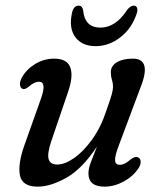

<svg xmlns="http://www.w3.org/2000/svg" viewBox="-20 -670 582 699"><path d="M482 -97.5Q491 -94 492 -82.5Q493 -71 484.5 -58Q465 -28 430.5 -9.2Q396 9.5 360.5 9.5Q302 9.5 302 -39Q302 -56 310.2 -78Q318.5 -100 333 -136.5Q280 -56 222.2 -23.2Q164.5 9.5 117 9.5Q60.5 9.5 52.5 -32Q44.5 -73.5 69.5 -143L129 -310.5Q151 -372.5 122 -372.5Q105.5 -372.5 84.5 -354.5Q70 -342 61 -347Q54 -350.5 52.8 -361.2Q51.5 -372 59.5 -387.5Q76 -417.5 108 -437Q140 -456.5 177 -456.5Q224.5 -456.5 236 -424.5Q247.5 -392.5 228 -336L167 -157Q151.5 -111 157 -91Q162.5 -71 188.5 -71Q216 -71 250 -94.8Q284 -118.5 315.8 -162.8Q347.5 -207 367.5 -268Q382 -309.5 386.8 -326.5Q391.5 -343.5 391.5 -354.5Q391.5 -367 387.5 -379.5Q383.5 -392 383.5 -407Q383.5 -430 405.2 -443.2Q427 -456.5 464 -456.5Q533.5 -456.5 491.5 -351.5L412 -139Q397.5 -100.5 399 -85.2Q400.5 -70 416.5 -70Q425 -70 434.2 -74.5Q443.5 -79 457 -90.5Q473 -102 482 -97.5ZM345.5 -569.5Q401 -569.5 442.5 -633.5Q455 -649.5 467 -649.5Q475.5 -649.5 478.8 -642Q482 -634.5 478 -621.5Q460 -566.5 418.2 -534.2Q376.5 -502 328 -502Q279 -502 254.5 -534.5Q230 -567 242 -622.5Q247.5 -649.5 266.5 -649.5Q279 -649.5 282.5 -633.5Q288 -569.5 345.5 -569.5Z"/></svg>

Font: Fraunces 72pt S100
Style: Italic
Weight: 400
Italic angle: -16°
Version: Version 1.000; ttfautohint (v1.8.3)